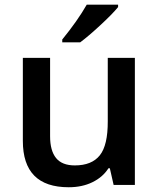

<svg xmlns="http://www.w3.org/2000/svg" viewBox="-20 -786 675 816"><path d="M272 9.8Q77.1 9.8 77.1 -187V-540H192.9V-207Q192.9 -145.5 218.3 -114.3Q243.7 -83 297.9 -83Q370.1 -83 404.3 -126Q438.5 -168.9 438 -271V-540H553.2V0H462.9L446.8 -70.8H440.9Q417 -33.2 373 -11.7Q329.1 9.8 272 9.8ZM481.9 -766.1V-755.9Q457 -725.6 406.2 -678.7Q355.5 -631.8 320.8 -606H244.6V-618.2Q309.6 -697.8 348.6 -766.1Z"/></svg>

Font: OpenSans-Semibold
Style: Regular
Weight: 600
Foundry: Ascender Corporation
Version: Version 1.10